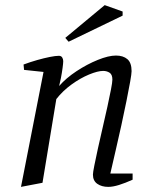

<svg xmlns="http://www.w3.org/2000/svg" viewBox="-20 -721 604 750"><path d="M62 9 150 -440 74 -448 72 -469Q99 -479 125.5 -486.5Q152 -494 174.5 -498.5Q197 -503 210 -503Q219 -503 223 -496.5Q227 -490 227 -482Q227 -475 224.5 -456Q222 -437 218 -416.5Q214 -396 211 -385Q238 -416 279 -443Q320 -470 362 -487Q404 -504 433 -504Q461 -504 477.5 -490Q494 -476 494 -443Q494 -433 488.5 -402Q483 -371 474 -326.5Q465 -282 454 -231.5Q443 -181 431.5 -132Q420 -83 411 -43H498V-19Q469 -6 445 1.5Q421 9 403 9Q377 9 360 -3Q343 -15 343 -39Q343 -47 348.5 -74.5Q354 -102 362.5 -141Q371 -180 381 -222.5Q391 -265 399.5 -304Q408 -343 413.5 -371.5Q419 -400 419 -410Q419 -430 408 -437Q397 -444 383 -444Q362 -444 328 -430Q294 -416 259.5 -391Q225 -366 200 -334L146 -7ZM248 -558 235 -573 389 -701 459 -676V-660Z"/></svg>

Font: Manuale Light
Style: Italic
Weight: 300
Italic angle: -11°
Version: Version 1.002